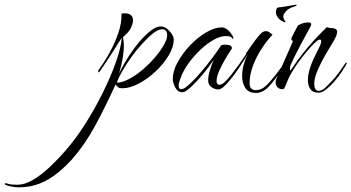

<svg xmlns="http://www.w3.org/2000/svg" viewBox="-402 -383 1501 820"><path d="M-322 417Q-334 417 -349.5 414.5Q-365 412 -377 407Q-384 404 -381 401Q-378 398 -374 400Q-363 404 -351.5 405Q-340 406 -328 406Q-297 406 -262.5 386Q-228 366 -192.5 333Q-157 300 -123 261Q-79 211 -37.5 145.5Q4 80 38 11Q72 -58 93.5 -119Q115 -180 118 -222Q93 -183 72.5 -150.5Q52 -118 24 -78Q21 -74 19 -74Q18 -74 17.5 -77.5Q17 -81 18 -83Q44 -118 66.5 -159Q89 -200 103.5 -242.5Q118 -285 117 -325Q121 -326 124.5 -326Q128 -326 131 -326Q166 -326 166 -296Q166 -284 158 -266Q153 -254 143.5 -244Q134 -234 123 -224Q125 -216 126 -207Q127 -198 127 -187Q127 -165 122.5 -137Q118 -109 107 -70Q131 -120 163.5 -166Q196 -212 228.5 -241Q261 -270 284 -270Q299 -270 311.5 -260Q324 -250 332 -237.5Q340 -225 340 -215Q340 -182 318 -145.5Q296 -109 261.5 -77Q227 -45 189.5 -25.5Q152 -6 121 -6Q115 -6 108.5 -7.5Q102 -9 91 -22L86 -10Q49 71 5.5 152Q-38 233 -95 298Q-152 360 -205.5 388.5Q-259 417 -322 417ZM97 -30Q114 -30 131.5 -37.5Q149 -45 159 -51Q187 -67 217.5 -94.5Q248 -122 273 -154Q298 -186 309 -215Q312 -226 312 -233Q312 -258 290 -258Q278 -258 262 -248Q247 -238 232 -223.5Q217 -209 205 -196Q181 -170 158.5 -138.5Q136 -107 119.5 -78Q103 -49 97 -30Z M378 11Q357 11 346.5 -9.5Q336 -30 336 -45Q336 -80 357 -118Q378 -156 410.5 -190Q443 -224 479 -245Q515 -266 546 -266Q555 -266 566.5 -258.5Q578 -251 588 -235Q590 -233 593 -226.5Q596 -220 593 -215L592 -217Q590 -222 583 -225.5Q576 -229 562 -229Q539 -229 510.5 -213Q482 -197 453.5 -170Q425 -143 402 -111Q379 -79 368 -46Q361 -29 361 -17Q361 -2 372 -2Q380 -2 391 -10Q412 -26 435 -51Q458 -76 479.5 -103Q501 -130 517.5 -153Q534 -176 541 -187Q544 -191 548.5 -191.5Q553 -192 560 -192Q580 -192 585.5 -185.5Q591 -179 586 -172Q573 -153 558.5 -128Q544 -103 533.5 -79Q523 -55 523 -36Q523 -21 535 -21Q546 -21 559 -34Q571 -45 587.5 -66Q604 -87 620.5 -110Q637 -133 648 -150Q652 -155 654.5 -154.5Q657 -154 654 -148Q638 -123 621 -96.5Q604 -70 585 -47Q549 -1 531 -1Q515 -1 501 -11Q487 -21 487 -40Q487 -60 495.5 -86.5Q504 -113 511 -128Q490 -96 463 -64Q436 -32 412.5 -10.5Q389 11 378 11Z M810 -289Q795 -295 784.5 -308.5Q774 -322 777 -338Q779 -347 782.5 -349.5Q786 -352 803 -353L856 -362Q865 -364 865 -362Q865 -358 858 -356Q842 -352 830 -344Q818 -336 810 -322Q808 -319 808 -313Q808 -307 810.5 -301.5Q813 -296 816 -292Q819 -288 816.5 -288Q814 -288 810 -289ZM693 14Q659 14 645.5 -7.5Q632 -29 632 -59Q632 -82 638.5 -106Q645 -130 655 -149Q646 -153 649 -156Q656 -166 666.5 -181Q677 -196 688 -211Q701 -228 711.5 -239Q722 -250 734 -250Q742 -250 748.5 -245Q755 -240 762 -235Q739 -211 716 -176Q693 -141 678.5 -102.5Q664 -64 664 -27Q664 -11 671.5 -4.5Q679 2 690 2Q713 2 731 -14Q750 -31 775.5 -63.5Q801 -96 824 -132Q830 -140 833.5 -141Q837 -142 834 -137Q826 -121 809.5 -96.5Q793 -72 775 -48Q757 -24 744 -11Q731 2 717.5 8Q704 14 693 14Z M960 13Q934 13 923.5 -2.5Q913 -18 913 -39Q913 -63 920.5 -87.5Q928 -112 937.5 -132.5Q947 -153 953 -164Q970 -196 970 -206Q970 -217 960 -213Q952 -210 938 -196Q924 -182 909 -164Q894 -146 882.5 -131Q871 -116 868 -111Q840 -71 829 -45Q818 -19 813 -7Q811 -2 802 -2Q793 -2 784 -9.5Q775 -17 775 -32Q775 -40 784 -60.5Q793 -81 806 -109Q818 -136 830 -163.5Q842 -191 849 -207Q842 -213 842 -216Q842 -219 843 -221Q845 -226 851 -237.5Q857 -249 863 -260.5Q869 -272 871 -275Q874 -277 886.5 -282Q899 -287 911 -287H915Q927 -287 927 -280Q927 -273 920 -262Q917 -257 906 -236.5Q895 -216 881 -190Q867 -164 855.5 -140.5Q844 -117 839 -105Q836 -96 836.5 -87.5Q837 -79 841 -85Q869 -127 893 -157Q917 -187 941 -213Q965 -239 994 -267Q1004 -263 1015 -263Q1026 -263 1034 -257Q1038 -254 1038 -247Q1038 -233 1021.5 -205.5Q1005 -178 985 -144Q970 -118 955 -84Q940 -50 940 -25Q940 -12 944.5 -3.5Q949 5 959 5Q968 5 979 -2Q987 -7 1014 -35.5Q1041 -64 1073 -113Q1076 -116 1077 -116Q1079 -116 1079 -114Q1079 -112 1076 -106Q1043 -50 1010.5 -18.5Q978 13 960 13Z"/></svg>

Font: The Nautigal
Style: Regular
Weight: 400
Designer: Robert E. Leuschke
Foundry: Robert E. Leuschke
Version: Version 1.100; ttfautohint (v1.8.3)